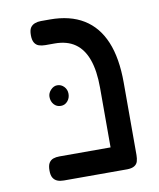

<svg xmlns="http://www.w3.org/2000/svg" viewBox="-71 -639 584 706"><g transform="rotate(-10 221.0 -286.0)"><path d="M346 10Q328 10 318.5 5Q309 0 305 -9.5Q301 -19 301 -29V-303Q301 -366 286 -408Q271 -450 241 -471Q211 -492 165 -492H130Q117 -492 106.5 -495.5Q96 -499 90 -509Q84 -519 84 -537Q84 -556 90 -565Q96 -574 106.5 -578Q117 -582 129 -582H163Q238 -582 288.5 -551Q339 -520 364.5 -459Q390 -398 390 -306V-36Q390 -23 387 -12.5Q384 -2 374 4Q364 10 346 10ZM111 10Q97 10 87 6Q77 2 71 -7.5Q65 -17 65 -35Q65 -54 71 -63.5Q77 -73 87 -76.5Q97 -80 110 -80H350L349 10ZM148 -262Q132 -262 122 -273.5Q112 -285 112 -302Q112 -316 123 -327.5Q134 -339 147 -339Q162 -339 172.5 -328Q183 -317 183 -301Q183 -285 173 -273.5Q163 -262 148 -262Z"/></g></svg>

Font: Fredoka Light
Style: Regular
Weight: 400
Version: Version 2.001